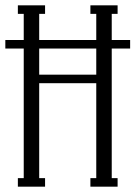

<svg xmlns="http://www.w3.org/2000/svg" viewBox="-20 -700 508 720"><path d="M0 -518V-550H121H468V-518H121ZM319 0V-32H341V-648H319V-680H421V-648H399V-32H421V0ZM47 0V-32H69V-648H47V-680H149V-648H127V-32H149V0ZM107 -388V-420H361V-388Z"/></svg>

Font: Margherita Variable
Style: Regular
Weight: 400
Designer: James Puckett
Foundry: Dunwich Type Founders
Version: Version 1.008